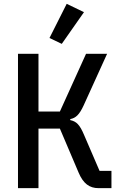

<svg xmlns="http://www.w3.org/2000/svg" viewBox="-20 -978 640 998"><path d="M73.5 0H180V-309.7H291.2L388.5 -81C413 -23.1 445.3 0 492.5 0H559.3V-89.8H497.5L417.3 -275.9C394.5 -330.6 376.8 -346.9 345.2 -353.7V-359C373.2 -364.3 392.4 -381 415.1 -430.8L536.6 -698.2H427.2L291.2 -398.1H180V-698.2H73.5ZM237.2 -780.5 301.1 -750 416.5 -914.8 326.7 -958.1Z"/></svg>

Font: Margiela Mono Medium
Style: Regular
Weight: 500
Designer: Mike Abbink, Paul van der Laan, Pieter van Rosmalen
Foundry: Bold Monday
Version: Version 2.003 2021